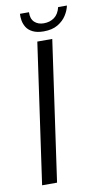

<svg xmlns="http://www.w3.org/2000/svg" viewBox="-83 -757 426 797"><g transform="rotate(-10 129.5 -358.5)"><path d="M28 0 112 -591H175L91 0ZM146 -628Q118 -628 100 -637Q82 -646 73.5 -660Q65 -674 62.5 -689Q60 -704 61 -717H99Q98 -689 113 -675Q128 -661 152 -661Q178 -661 196.5 -674.5Q215 -688 222 -717H259Q255 -697 242 -676.5Q229 -656 205.5 -642Q182 -628 146 -628Z"/></g></svg>

Font: Alumni Sans
Style: Italic
Weight: 400
Italic angle: -8°
Version: Version 1.016